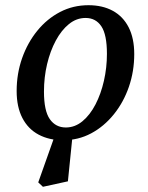

<svg xmlns="http://www.w3.org/2000/svg" viewBox="-20 -526 570 738"><path d="M145 192 127 175 194 -14 260 -16 241 171ZM222 13Q169 13 128.5 -8.5Q88 -30 66 -72.5Q44 -115 44 -176Q44 -243 65 -302.5Q86 -362 123.5 -408Q161 -454 211 -480Q261 -506 320 -506Q374 -506 413.5 -484.5Q453 -463 474.5 -421Q496 -379 496 -318Q496 -252 475.5 -192.5Q455 -133 417.5 -86.5Q380 -40 330.5 -13.5Q281 13 222 13ZM233 -36Q268 -36 297 -60Q326 -84 347 -124.5Q368 -165 379.5 -215.5Q391 -266 391 -319Q391 -393 369.5 -425Q348 -457 309 -457Q274 -457 245 -433.5Q216 -410 194.5 -370Q173 -330 161 -279.5Q149 -229 149 -174Q149 -100 171.5 -68Q194 -36 233 -36Z"/></svg>

Font: Source Serif 4 Medium
Style: Italic
Weight: 500
Italic angle: -12°
Designer: Frank Grießhammer
Foundry: Adobe Systems Incorporated
Version: Version 4.004;hotconv 1.0.116;makeotfexe 2.5.65601